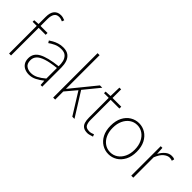

<svg xmlns="http://www.w3.org/2000/svg" viewBox="53 -1610 2427 2427"><g transform="rotate(45 1266.0 -397.0)"><path d="M37 -494V-522L110 -527V-655Q110 -732 142.5 -769.5Q175 -807 232 -807Q267 -807 306 -790L295 -759Q263 -775 231 -775Q186 -775 165.5 -742Q145 -709 145 -650V-527H270V-494H145V0H110V-494Z M475 13Q434 13 399.5 -2Q365 -17 344 -48.5Q323 -80 323 -130Q323 -218 406 -263.5Q489 -309 667 -329Q669 -372 659.5 -412.5Q650 -453 622 -480Q594 -507 539 -507Q483 -507 438 -485Q393 -463 367 -443L349 -472Q366 -484 394.5 -500Q423 -516 460.5 -528Q498 -540 541 -540Q603 -540 638.5 -512.5Q674 -485 688.5 -440Q703 -395 703 -341V0H673L668 -70H665Q625 -37 576.5 -12Q528 13 475 13ZM478 -20Q525 -20 570 -42.5Q615 -65 667 -109V-298Q553 -286 485.5 -263.5Q418 -241 389 -208.5Q360 -176 360 -131Q360 -70 395 -45Q430 -20 478 -20Z M898 0V-794H934V-194H936L1207 -527H1249L1079 -319L1279 0H1240L1058 -292L934 -145V0Z M1521 13Q1472 13 1445 -6Q1418 -25 1407.5 -59.5Q1397 -94 1397 -140V-494H1313V-522L1397 -527L1401 -681H1432V-527H1588V-494H1432V-135Q1432 -84 1449 -52Q1466 -20 1524 -20Q1539 -20 1558 -25Q1577 -30 1591 -37L1603 -7Q1580 1 1557.5 7Q1535 13 1521 13Z M1896 13Q1833 13 1779.5 -19.5Q1726 -52 1694 -113.5Q1662 -175 1662 -262Q1662 -351 1694 -413Q1726 -475 1779.5 -507.5Q1833 -540 1896 -540Q1959 -540 2012 -507.5Q2065 -475 2097.5 -413Q2130 -351 2130 -262Q2130 -175 2097.5 -113.5Q2065 -52 2012 -19.5Q1959 13 1896 13ZM1896 -20Q1952 -20 1996.5 -50.5Q2041 -81 2067 -135.5Q2093 -190 2093 -262Q2093 -335 2067 -390Q2041 -445 1996.5 -476Q1952 -507 1896 -507Q1840 -507 1795.5 -476Q1751 -445 1725.5 -390Q1700 -335 1700 -262Q1700 -190 1725.5 -135.5Q1751 -81 1795.5 -50.5Q1840 -20 1896 -20Z M2294 0V-527H2324L2330 -428H2332Q2358 -476 2396 -508Q2434 -540 2481 -540Q2495 -540 2507 -538Q2519 -536 2532 -529L2523 -496Q2510 -501 2501 -503Q2492 -505 2476 -505Q2441 -505 2401 -473.5Q2361 -442 2330 -364V0Z"/></g></svg>

Font: Source Han Sans SC ExtraLight
Style: Regular
Weight: 250
Designer: Ryoko NISHIZUKA 西塚涼子 (kana, bopomofo & ideographs); Paul D. Hunt (Latin, Greek & Cyrillic); Sandoll Communications 산돌커뮤니
Foundry: Adobe
Version: Version 2.004;hotconv 1.0.118;makeotfexe 2.5.65603